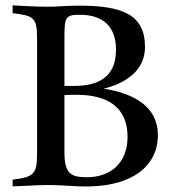

<svg xmlns="http://www.w3.org/2000/svg" viewBox="-20 -694 635 715"><path d="M366 -364C439 -381 520 -426 520 -519C520 -642 432 -673 274 -673C230 -673 197 -669 157 -669C117 -669 63 -672 27 -674V-645C107 -635 118 -629 118 -549V-125C118 -45 107 -35 27 -25V0C47 0 117 -5 157 -5C197 -5 235 -2 274 0C461 8 568 -69 568 -191C568 -297 479 -346 366 -364ZM220 -374V-549C220 -629 222 -639 277 -639C365 -639 412 -594 412 -509C412 -416 358 -374 256 -374ZM220 -340C237 -341 252 -341 265 -341C386 -341 455 -291 455 -184C455 -86 390 -34 304 -34C247 -34 220 -45 220 -125Z"/></svg>

Font: Sibila
Style: Regular
Weight: 400
Designer: Stefan Peev
Foundry: Context Ltd
Version: Version 1.000